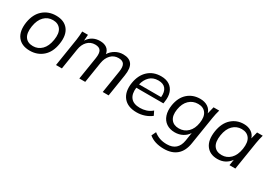

<svg xmlns="http://www.w3.org/2000/svg" viewBox="3 -1288 3189 2288"><g transform="rotate(30 1598.0 -144.0)"><path d="M252 9Q139 9 84 -62.5Q29 -134 49 -264Q69 -384 142 -447.5Q215 -511 319 -511Q432 -511 487 -439.5Q542 -368 521 -239Q502 -118 429 -54.5Q356 9 252 9ZM258 -57Q327 -57 376.5 -106Q426 -155 441 -249Q457 -346 421 -396Q385 -446 313 -446Q243 -446 194 -397Q145 -348 130 -254Q115 -156 149.5 -106.5Q184 -57 258 -57Z M610 0 671 -386Q675 -414 677.5 -443.5Q680 -473 681 -502H760L754 -419Q813 -511 924 -511Q981 -511 1016.5 -485.5Q1052 -460 1060 -410Q1089 -456 1137 -483.5Q1185 -511 1242 -511Q1326 -511 1362.5 -461Q1399 -411 1382 -304L1334 0H1253L1302 -309Q1313 -380 1292.5 -412.5Q1272 -445 1216 -445Q1153 -445 1111 -401.5Q1069 -358 1057 -285L1012 0H931L980 -309Q991 -380 971 -412.5Q951 -445 894 -445Q831 -445 789 -401.5Q747 -358 736 -285L691 0Z M1722 9Q1597 9 1538 -65.5Q1479 -140 1499 -267Q1518 -382 1588 -446.5Q1658 -511 1765 -511Q1834 -511 1879.5 -481Q1925 -451 1943.5 -397.5Q1962 -344 1951 -273L1947 -244H1574Q1563 -154 1602.5 -105.5Q1642 -57 1730 -57Q1773 -57 1815 -70Q1857 -83 1894 -115L1922 -58Q1882 -26 1830 -8.5Q1778 9 1722 9ZM1761 -451Q1687 -451 1642.5 -407Q1598 -363 1583 -295H1886Q1893 -370 1861.5 -410.5Q1830 -451 1761 -451Z M2221 223Q2091 223 2014 158L2043 97Q2084 129 2127 143.5Q2170 158 2224 158Q2300 158 2343 119.5Q2386 81 2398 8L2416 -107Q2388 -62 2340.5 -37Q2293 -12 2235 -12Q2166 -12 2118.5 -44.5Q2071 -77 2051.5 -136Q2032 -195 2044 -274Q2063 -389 2132.5 -450Q2202 -511 2302 -511Q2364 -511 2407 -483Q2450 -455 2464 -405L2488 -502H2566Q2558 -473 2551 -443.5Q2544 -414 2540 -386L2479 -3Q2462 109 2396.5 166Q2331 223 2221 223ZM2254 -77Q2326 -77 2376 -125.5Q2426 -174 2439 -261Q2453 -349 2418 -397.5Q2383 -446 2311 -446Q2238 -446 2188 -398Q2138 -350 2124 -262Q2110 -174 2145.5 -125.5Q2181 -77 2254 -77Z M2833 9Q2729 9 2677 -63Q2625 -135 2645 -264Q2665 -385 2735 -448Q2805 -511 2903 -511Q2963 -511 3005.5 -483.5Q3048 -456 3063 -407L3087 -502H3165Q3157 -473 3150 -443.5Q3143 -414 3139 -386L3078 0H2997L3010 -81Q2981 -39 2936.5 -15Q2892 9 2833 9ZM2855 -57Q2924 -57 2974 -106Q3024 -155 3039 -249Q3054 -346 3018.5 -396Q2983 -446 2910 -446Q2840 -446 2790.5 -397Q2741 -348 2726 -254Q2711 -156 2746 -106.5Q2781 -57 2855 -57Z"/></g></svg>

Font: Mulish
Style: Italic
Weight: 400
Italic angle: -9°
Designer: Vernon Adams
Foundry: Vernon Adams
Version: Version 3.603; ttfautohint (v1.8.3)